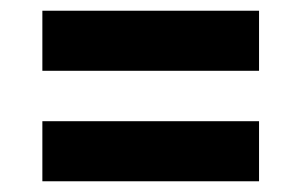

<svg xmlns="http://www.w3.org/2000/svg" viewBox="-20 -491 562 358"><path d="M59 -359V-471H463V-359ZM59 -153V-265H463V-153Z"/></svg>

Font: Bricolage Grotesque 96pt ExtraBold SemiBold
Style: Regular
Weight: 600
Version: Version 1.001;gftools[0.9.33.dev8+g029e19f]